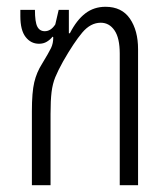

<svg xmlns="http://www.w3.org/2000/svg" viewBox="-20 -546 491 566"><path d="M74 0V-218Q74 -274 81 -303.5Q88 -333 104 -358Q124 -391 130.5 -404.5Q137 -418 137 -436L135 -438Q128 -429 118 -423Q108 -417 95 -417Q71 -417 55.5 -437Q40 -457 40 -498V-517H83Q83 -481 90 -467.5Q97 -454 112 -454Q130 -454 143 -474L153 -517H183V-448H186Q206 -487 231.5 -506.5Q257 -526 291 -526Q339 -526 363 -491Q387 -456 387 -401V0H333V-388Q333 -434 317.5 -456.5Q302 -479 277 -479Q247 -479 222.5 -450Q198 -421 166 -365Q151 -338 143 -318.5Q135 -299 132 -274.5Q129 -250 129 -210V0Z"/></svg>

Font: Noto Sans Thai UI ExtCond Light
Style: Regular
Weight: 300
Width: 2
Designer: Monotype Design Team
Foundry: Monotype Imaging Inc.
Version: Version 2.000; ttfautohint (v1.8.4.7-5d5b)